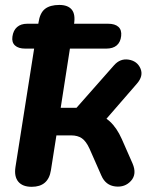

<svg xmlns="http://www.w3.org/2000/svg" viewBox="-20 -733 613 762"><path d="M41.3 -69.6 115.5 -540.1H80Q53.2 -540.1 39.6 -552.5Q25.9 -565 29.3 -587.8Q32.7 -612.5 47.8 -625.6Q62.8 -638.8 88.3 -638.8H165L124.1 -588.6L132.7 -643Q138.3 -681.7 158.5 -697.6Q178.8 -713.4 215.3 -713.4Q249.6 -713.4 264.9 -694.7Q280.3 -675.9 273.5 -635.2L263.7 -577.6L244 -638.8H408.6Q436.6 -638.8 450.1 -626.3Q463.5 -613.9 460.9 -590.2Q458.3 -565.6 443.2 -552.8Q428.2 -540.1 401.9 -540.1H257.5L220.9 -305.1H283.6L432.1 -473.4Q456.8 -501.8 490.7 -496.3Q524.6 -490.8 537.4 -461.3Q550.3 -431.9 523.4 -401L385 -241.5L351 -281Q387.6 -276.8 415.7 -251.2Q443.7 -225.6 463.3 -181.3L506 -84.3Q524.1 -42.3 500.1 -15.5Q476.1 11.4 437.7 7Q399.3 2.6 382.5 -35.7L335.4 -142.6Q321.8 -172.5 305 -184.1Q288.3 -195.7 262.1 -195.7H203.9L182.1 -57.4Q171.9 8.4 105.9 8.4Q69.6 8.4 52.7 -11.9Q35.7 -32.3 41.3 -69.6Z"/></svg>

Font: SN Pro Thin
Style: Italic
Weight: 200
Italic angle: -9°
Designer: Tobias Whetton
Foundry: Supernotes
Version: Version 1.003;Glyphs 3.3 (3324)